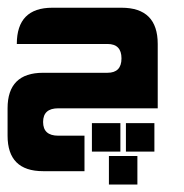

<svg xmlns="http://www.w3.org/2000/svg" viewBox="-20 -286 485 507"><path d="M118.2 -265.6H300.8Q396.5 -265.6 396.5 -169.9V0H133.8Q93.8 0 93.8 36.1Q93.8 72.3 133.8 72.3H203.1V166H93.8Q0 166 0 72.3V0Q0 -93.8 93.8 -93.8H263.7Q300.8 -93.8 300.8 -131.8Q300.8 -169.9 263.7 -169.9H24.4Q24.4 -265.6 118.2 -265.6ZM222.7 39.1H297.9V114.3H222.7ZM312.5 39.1H387.7V114.3H312.5ZM267.6 126H342.8V201.2H267.6Z"/></svg>

Font: Aswaq
Style: Regular
Weight: 400
Designer: Husham Jawad
Version: Version 1.000;November 3, 2021;FontCreator 14.0.0.2814 32-bi